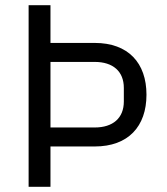

<svg xmlns="http://www.w3.org/2000/svg" viewBox="-20 -718 640 738"><path d="M174 0V-155H344C473 -155 543 -232 543 -354C543 -476 473 -553 344 -553H174V-698H90V0ZM174 -480H344C414 -480 456 -444 456 -380V-328C456 -264 414 -228 344 -228H174Z"/></svg>

Font: IBM Plex Mono
Style: Regular
Weight: 400
Monospace: yes
Designer: Mike Abbink, Paul van der Laan, Pieter van Rosmalen
Foundry: Bold Monday
Version: Version 2.004